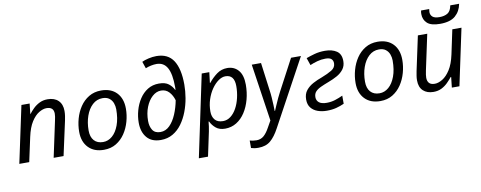

<svg xmlns="http://www.w3.org/2000/svg" viewBox="-78 -1163 4501 1795"><g transform="rotate(-10 2172.5 -265.0)"><path d="M24 0 139 -539H217L206 -440H207Q226 -465 251.5 -490Q277 -515 311 -532Q345 -549 388 -549Q453 -549 489.5 -513.5Q526 -478 526 -414Q526 -391 522.5 -367Q519 -343 515 -325L444 0H350L422 -337Q427 -360 429.5 -375.5Q432 -391 432 -405Q432 -469 364 -469Q331 -469 292.5 -446Q254 -423 220.5 -371Q187 -319 168 -231L118 0Z M827 8Q734 8 680.5 -47.5Q627 -103 627 -198Q627 -260 644 -321Q661 -382 694.5 -432Q728 -482 778.5 -512.5Q829 -543 895 -543Q989 -543 1042 -487.5Q1095 -432 1095 -336Q1095 -275 1078 -214Q1061 -153 1027.5 -103Q994 -53 944 -22.5Q894 8 827 8ZM832 -65Q880 -65 919 -98.5Q958 -132 981.5 -195Q1005 -258 1005 -346Q1005 -376 994.5 -404.5Q984 -433 960 -451.5Q936 -470 896 -470Q841 -470 800.5 -432.5Q760 -395 738 -332.5Q716 -270 716 -195Q716 -133 746.5 -99Q777 -65 832 -65Z M1367 10Q1280 10 1235 -43.5Q1190 -97 1190 -185Q1190 -242 1206 -300Q1222 -358 1253.5 -406.5Q1285 -455 1331.5 -484Q1378 -513 1439 -513Q1498 -513 1530.5 -488Q1563 -463 1579 -428H1582Q1583 -436 1583 -443.5Q1583 -451 1583 -456Q1583 -579 1550 -638Q1517 -697 1449 -697Q1424 -697 1395.5 -691Q1367 -685 1344 -675L1322 -740Q1346 -752 1385 -761Q1424 -770 1460 -770Q1570 -770 1621 -691Q1672 -612 1672 -462Q1672 -401 1661 -335.5Q1650 -270 1626.5 -208.5Q1603 -147 1567 -97.5Q1531 -48 1481 -19Q1431 10 1367 10ZM1376 -64Q1426 -64 1464 -102Q1502 -140 1528 -201.5Q1554 -263 1567 -332Q1553 -380 1523 -412.5Q1493 -445 1447 -445Q1402 -445 1363.5 -410Q1325 -375 1302 -316.5Q1279 -258 1279 -186Q1279 -134 1301.5 -99Q1324 -64 1376 -64Z M1686 240 1850 -536H1922L1910 -436H1914Q1949 -480 1993 -512.5Q2037 -545 2093 -545Q2158 -545 2198 -499Q2238 -453 2238 -362Q2238 -289 2220 -222Q2202 -155 2168 -102.5Q2134 -50 2085.5 -20Q2037 10 1977 10Q1923 10 1890 -17.5Q1857 -45 1840 -82H1835Q1834 -66 1830 -37.5Q1826 -9 1822 9L1773 240ZM1970 -63Q2010 -63 2043 -88.5Q2076 -114 2099.5 -157Q2123 -200 2135.5 -254Q2148 -308 2148 -364Q2148 -472 2063 -472Q2030 -472 1995.5 -447.5Q1961 -423 1932 -381Q1903 -339 1885.5 -285Q1868 -231 1868 -171Q1868 -123 1893 -93Q1918 -63 1970 -63Z M2252 240Q2228 240 2212.5 237Q2197 234 2183 230V159Q2197 163 2213 165.5Q2229 168 2247 168Q2288 168 2316.5 143Q2345 118 2371 70L2406 8L2325 -536H2413L2448 -271Q2453 -239 2455.5 -200.5Q2458 -162 2459.5 -127.5Q2461 -93 2461 -72H2464Q2471 -88 2484.5 -120Q2498 -152 2514 -186Q2530 -220 2542 -242L2698 -536H2792L2452 90Q2412 165 2367.5 202.5Q2323 240 2252 240Z M2942 10Q2896 10 2856.5 -4Q2817 -18 2793 -48Q2769 -78 2769 -126Q2769 -179 2796 -212.5Q2823 -246 2864 -268Q2905 -290 2948 -305Q3008 -328 3046.5 -351.5Q3085 -375 3085 -416Q3085 -441 3069 -456.5Q3053 -472 3012 -472Q2973 -472 2935 -461.5Q2897 -451 2865 -437L2841 -507Q2876 -520 2921 -532.5Q2966 -545 3021 -545Q3088 -545 3131 -516.5Q3174 -488 3174 -421Q3174 -375 3149.5 -343Q3125 -311 3087 -290Q3049 -269 3006 -253Q2961 -236 2927.5 -220.5Q2894 -205 2876 -185Q2858 -165 2858 -133Q2858 -101 2881.5 -82Q2905 -63 2955 -63Q2996 -63 3034 -75Q3072 -87 3108 -104V-27Q3073 -11 3033 -0.5Q2993 10 2942 10Z M3451 8Q3358 8 3304.5 -47.5Q3251 -103 3251 -198Q3251 -260 3268 -321Q3285 -382 3318.5 -432Q3352 -482 3402.5 -512.5Q3453 -543 3519 -543Q3613 -543 3666 -487.5Q3719 -432 3719 -336Q3719 -275 3702 -214Q3685 -153 3651.5 -103Q3618 -53 3568 -22.5Q3518 8 3451 8ZM3456 -65Q3504 -65 3543 -98.5Q3582 -132 3605.5 -195Q3629 -258 3629 -346Q3629 -376 3618.5 -404.5Q3608 -433 3584 -451.5Q3560 -470 3520 -470Q3465 -470 3424.5 -432.5Q3384 -395 3362 -332.5Q3340 -270 3340 -195Q3340 -133 3370.5 -99Q3401 -65 3456 -65Z M3955 10Q3894 10 3857.5 -24Q3821 -58 3821 -123Q3821 -146 3824.5 -166.5Q3828 -187 3832 -209L3902 -536H3991L3919 -199Q3910 -156 3910 -132Q3910 -100 3926.5 -81.5Q3943 -63 3980 -63Q4014 -63 4053.5 -87Q4093 -111 4127 -164Q4161 -217 4180 -305L4229 -536H4316L4202 0H4130L4141 -99H4136Q4117 -75 4091.5 -49.5Q4066 -24 4032.5 -7Q3999 10 3955 10ZM4126 -606Q4041 -606 4004.5 -639.5Q3968 -673 3968 -727Q3968 -746 3972 -760H4049Q4046 -744 4046 -732Q4046 -704 4065.5 -686.5Q4085 -669 4131 -669Q4178 -669 4208.5 -687.5Q4239 -706 4249 -760H4333Q4320 -690 4271.5 -648Q4223 -606 4126 -606Z"/></g></svg>

Font: Noto Sans IKEA
Style: Italic
Weight: 400
Italic angle: -12°
Designer: Monotype Design Team
Foundry: Monotype Imaging Inc.
Version: Version 2.001